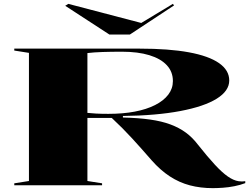

<svg xmlns="http://www.w3.org/2000/svg" viewBox="-20 -960 1304 995"><path d="M1083 15Q1019 15 964 0.5Q909 -14 860 -46Q811 -78 766 -129Q714 -189 665 -242.5Q616 -296 559 -349H433V-22L509 -10V0H54V-10L130 -22V-686L54 -698V-708H704Q855 -708 958.5 -689Q1062 -670 1115 -633Q1168 -596 1168 -543Q1168 -489 1103 -448.5Q1038 -408 914 -384.5Q790 -361 617 -359V-351Q697 -349 757.5 -340.5Q818 -332 863.5 -315Q909 -298 943.5 -272.5Q978 -247 1006 -210Q1056 -147 1093.5 -106.5Q1131 -66 1160.5 -45.5Q1190 -25 1216 -21Q1234 -18 1251 -21V-11Q1225 -1 1194.5 5Q1164 11 1134.5 13Q1105 15 1083 15ZM541 -370Q617 -370 678 -381.5Q739 -393 783.5 -415.5Q828 -438 852 -469.5Q876 -501 876 -540Q876 -588 844.5 -622Q813 -656 754 -674Q695 -692 612 -692Q556 -692 511 -690.5Q466 -689 433 -685V-375Q450 -373 477.5 -371.5Q505 -370 541 -370ZM876 -940 882 -932 653 -781H547L318 -930L334 -940L712 -841Z"/></svg>

Font: Kalnia Expanded Medium
Style: Regular
Weight: 500
Width: 7
Designer: Frida Medrano
Foundry: Frida Medrano
Version: Version 1.105